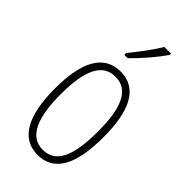

<svg xmlns="http://www.w3.org/2000/svg" viewBox="-242 -825 895 895"><g transform="rotate(45 206.0 -377.0)"><path d="M313 -756V-764H269C238 -713 206 -671 163 -618V-606H185C224 -643 282 -709 313 -756ZM366 -265C366 -437 319 -539 206 -539C97 -539 45 -444 45 -267C45 -84 100 10 207 10C314 10 366 -82 366 -265ZM83 -267C83 -421 119 -505 206 -505C296 -505 329 -416 329 -266C329 -101 291 -24 207 -24C122 -24 83 -108 83 -267Z"/></g></svg>

Font: Noto Sans Kannada ExtraCondensed ExtraLight
Style: Regular
Weight: 200
Width: 2
Designer: Jelle Bosma - Monotype Design Team
Foundry: Monotype Imaging Inc.
Version: Version 2.005